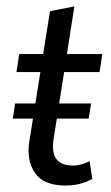

<svg xmlns="http://www.w3.org/2000/svg" viewBox="-20 -564 342 594"><path d="M19.5 -197 26.8 -244H89.4L104.9 -341H30.9L39.4 -396.7H113.4L134.8 -529.6L210 -544.1L187 -396.7H296.5L288 -341H178.5L163 -244H261.7L254.4 -197H140.6L159.8 -222.3L146.1 -136.2Q139.3 -93.4 153.9 -72.6Q168.4 -51.8 206.3 -51.8Q219.5 -51.8 233.4 -56Q247.3 -60.2 257.3 -65.4L265.6 -10.4Q247.1 -0.3 226.4 4.9Q205.6 10 183.3 10Q114.6 10 88.1 -29.2Q61.6 -68.4 70.6 -125.6L85.5 -219.1L101.8 -197Z"/></svg>

Font: Rokkitt SemiBold
Style: Italic
Weight: 600
Italic angle: -9°
Designer: Vernon Adams
Foundry: Vernon Adams
Version: Version 3.103